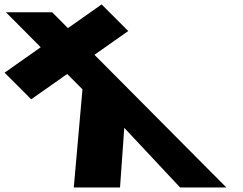

<svg xmlns="http://www.w3.org/2000/svg" viewBox="-210 -829 1070 847"><path d="M584.5 -2 338.2 -265 319.5 -2H115.5L153.8 -435L86.5 -502.7L-72.4 -391L-189.8 -508.4L-30.4 -620.5L-183.9 -775H20.1L89.7 -705L238.3 -809.5L355.7 -692.1L206.7 -587.3L788.5 -2Z"/></svg>

Font: Hussar
Style: BdOpOblFive
Weight: 700
Foundry: Cannot Into Space Fonts
Version: Version 2.00